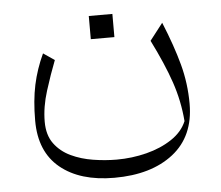

<svg xmlns="http://www.w3.org/2000/svg" viewBox="-46 -398 790 685"><g transform="rotate(-5 349.5 -55.5)"><path d="M603.5 56.6Q597.7 -16.1 574.5 -84.2Q551.3 -152.3 507.8 -239.3L554.7 -299.8Q589.8 -214.4 608.4 -145.3Q627 -76.2 627 -3.4Q627 112.8 548.1 174.6Q469.2 236.3 336.9 236.3Q214.4 236.3 143.6 178.2Q72.8 120.1 72.8 8.8Q72.8 -63 84.7 -118.9Q96.7 -174.8 121.6 -228L161.6 -200.7Q142.6 -151.9 124.5 -94.5Q106.4 -37.1 106.4 15.6Q106.4 63.5 128.9 94Q151.4 124.5 187.5 141.6Q223.6 158.7 266.6 165.5Q309.6 172.4 350.6 172.4Q405.8 172.4 457.8 159.2Q509.8 146 548.8 120.1Q587.9 94.2 603.5 56.6ZM295.9 -346.7H380.4V-263.7H295.9Z"/></g></svg>

Font: Pinar-DS3-FD Light
Style: Regular
Weight: 300
Designer: Amin Abedi
Version: Version 3.000